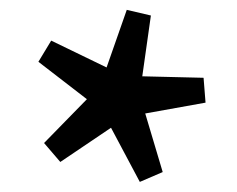

<svg xmlns="http://www.w3.org/2000/svg" viewBox="-20 -714 482 390"><path d="M310.5 -364.5 264 -344.5 205.5 -454.5 102.5 -385 69.5 -423.5 156.5 -512.5 58 -588.5 84 -631.5 196.5 -577 237.5 -694 286.5 -682.5 269 -559 393.5 -556 397.5 -505.5 275 -483.5Z"/></svg>

Font: Newsreader
Style: Bold
Weight: 700
Designer: Hugues Gentile
Foundry: Production Type
Version: Version 1.003